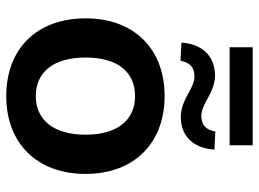

<svg xmlns="http://www.w3.org/2000/svg" viewBox="-126 -682 816 605"><g transform="rotate(90 282.5 -379.0)"><path d="M282.4 9.8C430.4 9.8 527.5 -86.3 527.5 -240.2C527.5 -393.1 430.4 -489.2 282.4 -489.2C133.3 -489.2 37.3 -393.1 37.3 -240.2C37.3 -86.3 133.3 9.8 282.4 9.8ZM282.4 -83.3C208.8 -83.3 160.8 -136.3 160.8 -240.2C160.8 -344.1 208.8 -396.1 282.4 -396.1C354.9 -396.1 403.9 -344.1 403.9 -240.2C403.9 -136.3 354.9 -83.3 282.4 -83.3ZM128.4 -694.1H437.3V-766.7H128.4ZM113.7 -542.2 170.6 -539.2C177.5 -569.6 191.2 -583.3 221.6 -583.3C233.3 -583.3 248 -578.4 272.5 -564.7C302 -548 324.5 -540.2 348 -540.2C404.9 -540.2 446.1 -575.5 451 -646.1L394.1 -649C388.2 -618.6 373.5 -604.9 344.1 -604.9C329.4 -604.9 310.8 -612.7 292.2 -623.5C260.8 -641.2 238.2 -648 217.6 -648C160.8 -648 118.6 -612.7 113.7 -542.2Z"/></g></svg>

Font: LL Pando Sans
Style: Bold
Weight: 700
Designer: Joshua Smith
Foundry: Joshua Smith
Version: Version 1.000;Glyphs 3.2.1 (3258)